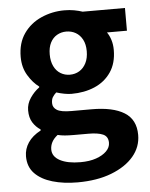

<svg xmlns="http://www.w3.org/2000/svg" viewBox="-56 -620 709 909"><g transform="rotate(-5 298.5 -165.5)"><path d="M276 243Q210 243 157 227.5Q104 212 73.5 180.5Q43 149 43 99Q43 64 63 34Q83 4 123 -17V-22Q101 -36 86.5 -59Q72 -82 72 -117Q72 -148 90.5 -175.5Q109 -203 134 -221V-225Q105 -246 82 -284Q59 -322 59 -372Q59 -438 90.5 -483Q122 -528 174 -551Q226 -574 284 -574Q309 -574 330.5 -570Q352 -566 370 -560H571V-452H476Q487 -437 494 -415Q501 -393 501 -367Q501 -304 472 -261.5Q443 -219 394 -198Q345 -177 284 -177Q269 -177 250 -180.5Q231 -184 212 -190Q201 -180 194.5 -169.5Q188 -159 188 -141Q188 -120 207.5 -108Q227 -96 276 -96H372Q473 -96 527 -62.5Q581 -29 581 44Q581 101 543.5 145.5Q506 190 437.5 216.5Q369 243 276 243ZM284 -268Q309 -268 329 -280Q349 -292 361 -315.5Q373 -339 373 -372Q373 -405 361 -427.5Q349 -450 329 -461.5Q309 -473 284 -473Q260 -473 240 -461.5Q220 -450 208.5 -427.5Q197 -405 197 -372Q197 -339 208.5 -315.5Q220 -292 240 -280Q260 -268 284 -268ZM298 149Q341 149 372.5 138Q404 127 422 109Q440 91 440 69Q440 39 416 28.5Q392 18 347 18H278Q253 18 235 16.5Q217 15 201 11Q182 26 173.5 42.5Q165 59 165 77Q165 111 201 130Q237 149 298 149Z"/></g></svg>

Font: Noto Sans HK Thin
Style: Bold
Weight: 700
Version: Version 2.004-H2;hotconv 1.0.118;makeotfexe 2.5.65603